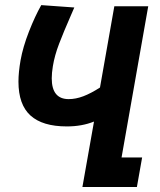

<svg xmlns="http://www.w3.org/2000/svg" viewBox="-20 -750 640 770"><path d="M54 -422.5Q54 -460 62.5 -508.5Q72 -561.5 96.2 -623.5Q120.5 -685.5 145.5 -729.5L278 -720L263.5 -686.5Q235 -621.5 217 -574.5Q199 -527.5 192 -484.5Q187.5 -457.5 187.5 -436Q187.5 -352.5 255.5 -352.5Q284 -352.5 314.2 -364Q344.5 -375.5 381 -399L438.5 -725H574.5L467.5 -118.5H550L529 0H310.5L357 -262.5Q308.5 -243 248 -243Q150.5 -243 102.2 -286.8Q54 -330.5 54 -422.5Z"/></svg>

Font: JuliaMono ExtraBoldItalic
Style: Regular
Weight: 800
Italic angle: -9°
Monospace: yes
Designer: cormullion
Foundry: corm
Version: Version 0.049; ttfautohint (v1.8.4)